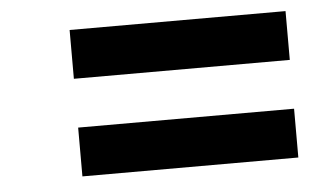

<svg xmlns="http://www.w3.org/2000/svg" viewBox="-34 -446 627 388"><g transform="rotate(-5 280.0 -251.5)"><path d="M119 -400H557V-301H119ZM119 -202H557V-103H119Z"/></g></svg>

Font: Cairo SemiBold
Style: Italic
Weight: 600
Italic angle: -13°
Designer: Mohamed Gaber, Accademia di Belle Arti di Urbino and others
Foundry: Kief Type Foundry, Accademia di Belle Arti di Urbino and others
Version: Version 3.011